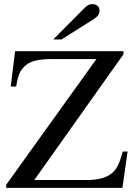

<svg xmlns="http://www.w3.org/2000/svg" viewBox="-20 -910 652 930"><path d="M238 -719H278L432 -816C453 -829 462 -842 462 -858C462 -878 449 -890 427 -890C412 -890 403 -885 385 -867ZM598 -176H575C557 -117 548 -89 515 -66C490 -48 454 -38 398 -38H146L578 -647V-662H53L32 -491H58C68 -546 74 -563 99 -589C123 -613 162 -624 233 -624H447L10 -15V0H573Z"/></svg>

Font: STIX Math
Style: Regular
Weight: 400
Designer: MicroPress Inc., with final additions and corrections provided by Coen Hoffman, Elsevier (retired)
Version: Version 1.1.0